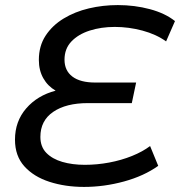

<svg xmlns="http://www.w3.org/2000/svg" viewBox="-20 -727 709 756"><path d="M311 9Q237 9 175 -11Q113 -31 76 -72Q39 -113 39 -177Q39 -249 83 -300Q127 -351 199 -370Q168 -388 150.5 -419Q133 -450 133 -491Q133 -546 159.5 -586.5Q186 -627 230.5 -654Q275 -681 330 -694Q385 -707 444 -707Q510 -707 570 -691Q630 -675 669 -644L634 -564Q595 -592 541 -606.5Q487 -621 432 -621Q378 -621 333 -606.5Q288 -592 261 -563.5Q234 -535 234 -492Q234 -449 265 -425.5Q296 -402 355 -402H516L499 -321H326Q240 -321 189.5 -286.5Q139 -252 139 -188Q139 -149 162.5 -125Q186 -101 225.5 -89.5Q265 -78 314 -78Q362 -78 410 -87Q458 -96 500 -113Q542 -130 571 -152L603 -74Q547 -34 468.5 -12.5Q390 9 311 9Z"/></svg>

Font: Montserrat Medium
Style: Italic
Weight: 500
Italic angle: -11.3°
Designer: Julieta Ulanovsky
Foundry: Julieta Ulanovsky
Version: Version 9.000; ttfautohint (v1.8.4.7-5d5b)